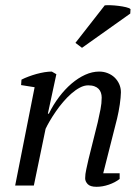

<svg xmlns="http://www.w3.org/2000/svg" viewBox="-20 -717 540 742"><path d="M357.9 -245.1Q363.8 -271.5 368.4 -294.7Q373 -317.9 373 -339.8Q373 -349.6 370.1 -358.4Q367.2 -367.2 361.1 -373.5Q355 -379.9 345 -383.5Q335 -387.2 320.8 -387.2Q305.2 -387.2 288.6 -378.4Q272 -369.6 255.6 -355.2Q239.3 -340.8 223.9 -322.8Q208.5 -304.7 195.6 -285.9Q182.6 -267.1 172.4 -249.5Q162.1 -231.9 156.2 -219.2L110.8 0H38.6L113.8 -379.9L61.5 -388.2L63 -409.2Q75.2 -415.5 90.3 -421.1Q105.5 -426.8 121.3 -431.2Q137.2 -435.5 152.3 -438Q167.5 -440.4 180.2 -440.4L197.8 -430.2L165 -277.8H168.9Q185.5 -312 208 -341.8Q230.5 -371.6 256.1 -393.6Q281.7 -415.5 309.1 -428Q336.4 -440.4 363.3 -440.4Q380.9 -440.4 396.2 -434.3Q411.6 -428.2 422.9 -417.5Q434.1 -406.7 440.7 -392.1Q447.3 -377.4 447.3 -360.4Q447.3 -351.1 446 -338.9Q444.8 -326.7 442.9 -313Q440.9 -299.3 438.2 -285.4Q435.5 -271.5 432.6 -259.3L378.9 -47.4H442.4V-25.4Q424.8 -11.7 400.6 -3.4Q376.5 4.9 353 4.9Q328.6 4.9 318.8 -5.6Q309.1 -16.1 309.1 -27.8Q309.1 -43.9 313.5 -63Q317.9 -82 322.3 -102.5ZM384.8 -696.3Q392.1 -697.3 407.2 -696.8Q422.4 -696.3 438 -694.3Q453.6 -692.4 467 -689.2Q480.5 -686 484.4 -681.6L483.4 -664.6L296.9 -532.2L271.5 -551.3Z"/></svg>

Font: PT Astra Serif
Style: Italic
Weight: 400
Italic angle: -16°
Designer: A.Korolkova, I. Chaeva
Foundry: ParaType Ltd
Version: Version 1.001